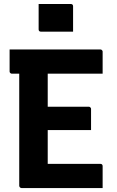

<svg xmlns="http://www.w3.org/2000/svg" viewBox="-20 -950 590 970"><path d="M175.2 -929.8Q194.5 -929.8 214.9 -929.8Q235.4 -929.8 256.7 -929.8Q278 -929.8 298.5 -929.8Q318.9 -929.8 338.2 -929.8Q343.2 -929.8 346.2 -926.8Q349.2 -923.8 349.2 -918.8V-790.1Q329.9 -790.1 309.5 -790.1Q289 -790.1 267.7 -790.1Q246.4 -790.1 225.9 -790.1Q205.5 -790.1 186.2 -790.1Q181.2 -790.1 178.2 -793.1Q175.2 -796.1 175.2 -801.1ZM28.5 -700H487.5Q490.7 -700 492.9 -698.5Q495.2 -697 496.9 -694.5Q498.5 -692 498.5 -689Q498.5 -658.3 498.5 -633.8Q498.5 -609.2 498.5 -577.9H39.5Q36.5 -577.9 34 -579.4Q31.5 -580.9 30 -583.4Q28.5 -585.9 28.5 -588.9Q28.5 -619.9 28.5 -644.7Q28.5 -669.5 28.5 -700ZM166.4 -410.7H429Q432 -410.7 434.5 -409.1Q437 -407.4 438.5 -405.1Q440 -402.9 440 -399.7Q440 -379.2 440 -361.4Q440 -343.6 440 -327.3Q440 -311 440 -292.9H166.4ZM88.5 0Q86.4 0 84.3 -1Q82.2 -2 80.7 -3.5Q79.2 -5 78.2 -7Q77.2 -9 77.2 -11Q77.2 -38 77.2 -89.4Q77.2 -140.7 77.2 -207.4Q77.2 -274.2 77.2 -347.6Q77.2 -421.1 77.2 -493.4Q77.2 -565.6 77.2 -626.8H228.7L221.1 -604.7Q221.1 -581.9 221.1 -557.8Q221.1 -533.8 221.1 -509.9Q221.1 -463.7 221.1 -414.9Q221.1 -366 221.1 -316.8Q221.1 -267.7 221.1 -218.5Q221.1 -169.4 221.1 -122.1H487.5Q492.5 -122.1 495.5 -119.1Q498.5 -116.1 498.5 -111.1Q498.5 -81.6 498.5 -55.6Q498.5 -29.5 498.5 0Z"/></svg>

Font: Recursive Sans Linear Light
Style: Regular
Weight: 300
Version: Version 1.085